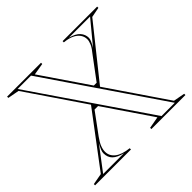

<svg xmlns="http://www.w3.org/2000/svg" viewBox="-169 -898 1088 1088"><g transform="rotate(-45 375.5 -354.0)"><path d="M464.5 0V-10L535.8 -22.8L85 -685.2L16.3 -698V-708H288V-698L216.7 -686.2L668.6 -22.8L737.3 -10V0ZM91.2 -13.2H257.7Q215.4 -22.8 195.2 -42.5Q175.1 -62.2 175.1 -94.8Q175.1 -105.1 180.5 -118.8Q186 -132.5 198.1 -154.1ZM13.5 0V-10L81.7 -22.3L323.7 -344.1L348.6 -305.8H315L222.6 -180.1Q204 -154.5 195.9 -133.8Q187.7 -113.1 187.7 -94.8Q187.7 -60.8 216.1 -38.4Q244.6 -16.1 301 -10V0ZM557.1 -11.5H663.7L196.4 -696.5H89.3ZM425.8 -372.1 403.7 -404.9H430.9L527.4 -534.2Q550.2 -561.5 559 -581.4Q567.9 -601.4 567.9 -616.2Q567.9 -637.6 555.9 -655Q544 -672.5 520.3 -683.7Q496.7 -695 461.2 -698V-708H737.9V-698L677 -686.2ZM556 -559 669.8 -696.5H500.3Q543 -685.2 561.5 -664.2Q580 -643.1 580 -616.2Q580 -606.7 574.3 -593.5Q568.6 -580.2 556 -559Z"/></g></svg>

Font: Kalnia Glaze Thin
Style: Regular
Weight: 100
Version: Version 1.110